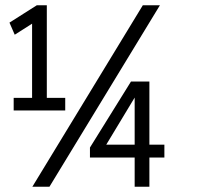

<svg xmlns="http://www.w3.org/2000/svg" viewBox="-20 -710 752 730"><path d="M16 -624 120 -690H158V-338H228V-290H32V-338H102V-620L36 -578ZM103 0 523 -690H588L168 0ZM322 -149 478 -400H548V-160H605V-111H548V0H492V-111H322ZM384 -160H492V-339Z"/></svg>

Font: Radio Canada Condensed Light
Style: Regular
Weight: 300
Width: 3
Designer: Charles Daoud, Etienne Aubert Bonn, Alexandre Saumier Demers, Jacques Le Bailly
Foundry: Radio-Canada
Version: Version 2.104; ttfautohint (v1.8.4.7-5d5b);gftools[0.9.28.de